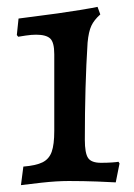

<svg xmlns="http://www.w3.org/2000/svg" viewBox="-20 -527 389 559"><path d="M48 -42Q85 -45 104 -54.5Q123 -64 130.5 -85Q138 -106 138 -146V-369Q138 -404 126 -415Q114 -426 85 -426Q72 -426 55 -423.5Q38 -421 33 -420L29 -425L34 -473Q75 -478 148 -488Q229 -500 246 -503.5Q263 -507 264 -507L272 -485Q254 -469 246 -452Q238 -435 235 -403Q227 -278 227 -120Q227 -81 236.5 -67Q246 -53 274 -53Q292 -53 306 -54Q320 -55 325 -56L328 -51L317 4Q303 3 263 1.5Q223 0 180 0Q145 0 100 5Q55 10 41 12Z"/></svg>

Font: Alegreya Medium
Style: Regular
Weight: 500
Designer: Juan Pablo del Peral
Foundry: Huerta Tipografica
Version: Version 2.007; ttfautohint (v1.6)